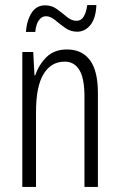

<svg xmlns="http://www.w3.org/2000/svg" viewBox="-20 -737 472 757"><path d="M244 -542Q303 -542 334.5 -500Q366 -458 366 -370V0H313V-357Q313 -428 293 -461Q273 -494 235 -494Q182 -494 152 -445.5Q122 -397 122 -295V0H68V-532H111L116 -440H119Q133 -482 163.5 -512Q194 -542 244 -542ZM82 -611Q86 -658 105 -687Q124 -716 158 -716Q184 -716 204.5 -701Q225 -686 243.5 -670.5Q262 -655 282 -655Q300 -655 310 -671.5Q320 -688 324 -717H360Q358 -665 336.5 -638.5Q315 -612 284 -612Q258 -612 237 -627Q216 -642 197.5 -657.5Q179 -673 161 -673Q145 -673 133.5 -657.5Q122 -642 119 -611Z"/></svg>

Font: Noto Sans Telugu ExtraCondensed Light
Style: Regular
Weight: 300
Width: 2
Designer: Jelle Bosma - Monotype Design Team
Foundry: Monotype Imaging Inc.
Version: Version 2.005; ttfautohint (v1.8.4.7-5d5b)